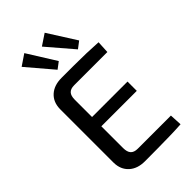

<svg xmlns="http://www.w3.org/2000/svg" viewBox="-281 -1036 1126 1126"><g transform="rotate(-45 281.5 -473.5)"><path d="M214 -691Q264 -691 316 -691Q368 -691 418.5 -689.5Q469 -688 515 -685L511 -608H236Q206 -608 192 -593Q178 -578 178 -545V-145Q178 -112 192 -96.5Q206 -81 236 -81H511L515 -5Q469 -2 418.5 -1Q368 0 316 0.5Q264 1 214 1Q152 1 115.5 -32.5Q79 -66 78 -122V-568Q79 -625 115.5 -658Q152 -691 214 -691ZM96 -402H472V-325H96ZM331 -948 442 -773 400 -741 262 -902ZM162 -948 272 -772 231 -741 94 -902Z"/></g></svg>

Font: Exo 2 Medium
Style: Regular
Weight: 500
Designer: Natanael Gama
Foundry: Natanael Gama
Version: Version 2.010